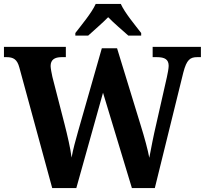

<svg xmlns="http://www.w3.org/2000/svg" viewBox="-20 -951 1036 971"><path d="M361 -784V-771H426C452 -795 499 -835 527 -864C555 -835 602 -795 629 -771H694V-784C665 -822 611 -886 591 -931H464C444 -886 390 -822 361 -784ZM78 -609 244 0H366L501 -482L647 0H763L907 -584C924 -650 942 -662 978 -662H996V-714H752V-662H773C814 -662 833 -650 833 -618C833 -606 828 -578 824 -561L771 -327C756 -264 744 -200 735 -153C728 -192 711 -255 691 -319L572 -707H495L375 -287C362 -240 350 -199 342 -154C337 -198 320 -270 307 -321L245 -562C241 -580 236 -606 236 -617C236 -648 255 -662 292 -662H313V-714H0V-662H12C48 -662 67 -651 78 -609Z"/></svg>

Font: Noto Serif Bengali SemiCondensed
Style: Bold
Weight: 700
Width: 4
Designer: Juan Bruce, Universal Thirst, Indian Type Foundry and the Monotype Design Team.
Foundry: Monotype Imaging Inc.
Version: Version 2.003